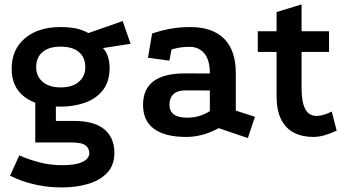

<svg xmlns="http://www.w3.org/2000/svg" viewBox="-20 -586 1533 848"><path d="M246.2 -115Q145.5 -115 88.5 -157.9Q31.5 -200.8 31.5 -281.8Q31.5 -367.5 90.1 -417Q148.8 -466.5 247.2 -466.5Q285.2 -466.5 314.4 -460.6Q343.5 -454.8 370.8 -440L521.8 -493L556.8 -392.5L435 -373.8Q451.5 -355.5 457.9 -331.8Q464.2 -308 464.2 -287.5Q464.2 -226 434.5 -187.9Q404.8 -149.8 355.2 -132.4Q305.8 -115 246.2 -115ZM254.2 241.8Q199 241.8 153.8 232.9Q108.5 224 75.2 211.8Q42 199.5 24.5 190L65.2 100.2Q112.5 120.8 158.4 132.1Q204.2 143.5 254.2 143.5Q299.5 143.5 325.8 135.9Q352 128.2 363.2 116.2Q374.5 104.2 374.5 90Q374.5 70 358.4 56.6Q342.2 43.2 293.8 43.2H135.8V-151.5L226.8 -131.8V-51.8H307.2Q396.2 -51.8 440.8 -14.9Q485.2 22 485.2 89Q485.2 143 453.8 176.8Q422.2 210.5 369.9 226.1Q317.5 241.8 254.2 241.8ZM248.2 -200Q299.5 -200 328.1 -224.6Q356.8 -249.2 356.8 -288.5Q356.8 -332.5 328.6 -356.2Q300.5 -380 248.2 -380Q196 -380 167.9 -356.2Q139.8 -332.5 139.8 -288.5Q139.8 -249.2 168.4 -224.6Q197 -200 248.2 -200Z M945.8 -20Q875.5 18.8 802.5 18.8Q708.8 18.8 660.4 -16.8Q612 -52.2 611.8 -121.8Q611.2 -261.8 795.8 -261.8L906.8 -261.5Q906.8 -321.8 882.1 -350.5Q857.5 -379.2 817.8 -379.2Q794.5 -379.2 775.2 -376.2Q756 -373.2 737.5 -367.2L728.2 -318.2L633.5 -331L651.8 -437.8Q692 -451.8 733.4 -459.1Q774.8 -466.5 820.8 -466.5Q918.2 -466.5 969.9 -414.9Q1021.5 -363.2 1021.5 -263.2V-97.5L1106 -70.2L1074.8 23.8ZM798.8 -186.8Q764 -186.8 746.2 -170.1Q728.5 -153.5 728.5 -123.5Q728.5 -66.2 806.5 -66.2Q861.2 -66.2 906.8 -95.2V-186.5Z M1363.5 18.8Q1314.8 18.8 1278.1 -0.1Q1241.5 -19 1221.5 -59Q1201.5 -99 1201.5 -162.5V-356.5H1118.5V-447.8H1201.5V-532.8L1312 -566.5V-447.8H1433.2V-356.5H1312V-194.5Q1312 -137.2 1327.6 -105.6Q1343.2 -74 1379 -74Q1407 -74 1445.2 -93.5L1467 -9Q1443.8 2 1417 10.4Q1390.2 18.8 1363.5 18.8Z"/></svg>

Font: Podkova VF Beta
Style: Regular
Weight: 400
Designer: Ilya Yudin
Foundry: Cyreal (www.cyreal.org)
Version: Version 2.100